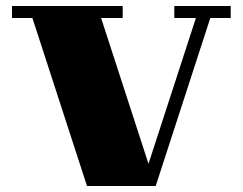

<svg xmlns="http://www.w3.org/2000/svg" viewBox="-20 -620 809 640"><path d="M749 -560H681L499 0H270L88 -560H20V-600H389V-560H317L475 -74L633 -560H561V-600H749Z"/></svg>

Font: Kumar One
Style: Regular
Weight: 400
Designer: Parimal Parmar
Foundry: Indian Type Foundry
Version: Version 1.001;PS 1.001;hotconv 1.0.88;makeotf.lib2.5.647800